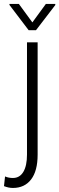

<svg xmlns="http://www.w3.org/2000/svg" viewBox="-55 -744 301 978"><path d="M136.7 -528.3V43.5Q136.7 126.5 103.5 169.9Q70.3 213.4 10.7 213.4Q-11.2 213.4 -34.7 204.1L-29.3 154.8Q-11.2 162.6 10.7 162.6Q45.4 162.6 64 131.3Q82.5 100.1 82.5 43.5V-528.3ZM109.9 -629.9 178.7 -724.1H226.6V-718.3L128.4 -590.3H90.8L-6.8 -718.8V-724.1H41Z"/></svg>

Font: Roboto Condensed Light
Style: Regular
Weight: 300
Designer: Google
Version: Version 2.134; 2016